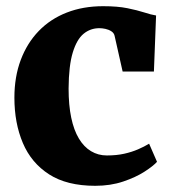

<svg xmlns="http://www.w3.org/2000/svg" viewBox="-20 -589 553 620"><path d="M287.5 11Q196 11 138.5 -26Q81 -63 53.8 -127.2Q26.5 -191.5 26.5 -273.5Q26.5 -341 47 -395.5Q67.5 -450 105.2 -489Q143 -528 195.8 -548.5Q248.5 -569 313 -569Q359.5 -569 391.5 -562.5Q423.5 -556 445.8 -548.8Q468 -541.5 484 -539L477 -358H376L350 -473.5Q348 -482.5 339.5 -488Q331 -493.5 320.2 -495.8Q309.5 -498 301 -498Q272 -498 250 -480Q228 -462 215 -419.5Q202 -377 201.5 -303Q201.5 -249.5 210 -209Q218.5 -168.5 234.8 -141.5Q251 -114.5 274 -100.8Q297 -87 325 -87Q356 -87 380.8 -92.5Q405.5 -98 425.8 -106.8Q446 -115.5 461.5 -125L487 -66.5Q475 -53 446.8 -34.8Q418.5 -16.5 377.8 -2.8Q337 11 287.5 11Z"/></svg>

Font: Merriweather 20pt Black
Style: Regular
Weight: 900
Version: Version 2.100